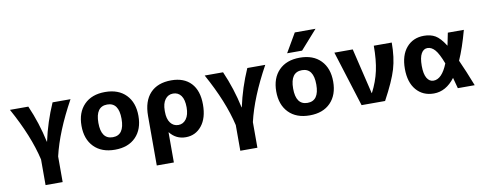

<svg xmlns="http://www.w3.org/2000/svg" viewBox="-76 -1158 4478 1770"><g transform="rotate(-10 2163.0 -273.5)"><path d="M389 220H229V-20Q177 -247 26 -520H198Q271 -354 310 -172H312Q350 -349 425 -520H593Q441 -244 389 -20Z M721 -457.5Q792 -530 917 -530Q1042 -530 1112.5 -457.5Q1183 -385 1183 -260Q1183 -135 1112.5 -62.5Q1042 10 917 10Q792 10 721 -62.5Q650 -135 650 -260Q650 -385 721 -457.5ZM917 -107Q1025 -107 1025 -260Q1025 -413 917 -413Q808 -413 808 -260Q808 -107 917 -107Z M1270 220V-243Q1270 -382 1339.5 -456Q1409 -530 1537 -530Q1656 -530 1721.5 -460Q1787 -390 1787 -260Q1787 -133 1729 -61.5Q1671 10 1580 10Q1489 10 1432 -62H1430V220ZM1634 -260Q1634 -333 1607 -370Q1580 -407 1532 -407Q1486 -407 1458 -369.5Q1430 -332 1430 -265V-255Q1430 -187 1458 -150Q1486 -113 1532 -113Q1577 -113 1605.5 -151.5Q1634 -190 1634 -260Z M2212 220H2052V-20Q2000 -247 1849 -520H2021Q2094 -354 2133 -172H2135Q2173 -349 2248 -520H2416Q2264 -244 2212 -20Z M2736 -767H2930L2773 -590H2633ZM2544 -457.5Q2615 -530 2740 -530Q2865 -530 2935.5 -457.5Q3006 -385 3006 -260Q3006 -135 2935.5 -62.5Q2865 10 2740 10Q2615 10 2544 -62.5Q2473 -135 2473 -260Q2473 -385 2544 -457.5ZM2740 -107Q2848 -107 2848 -260Q2848 -413 2740 -413Q2631 -413 2631 -260Q2631 -107 2740 -107Z M3339 -93Q3389 -189 3410.5 -287.5Q3432 -386 3432 -520H3600Q3600 -380 3568.5 -274Q3537 -168 3446 0H3226L3063 -520H3235L3337 -93Z M4182 -247Q4229 -144 4285 0H4127Q4115 -49 4100 -101Q4016 10 3902 10Q3800 10 3738.5 -61.5Q3677 -133 3677 -260Q3677 -387 3738.5 -458.5Q3800 -530 3902 -530Q3964 -530 4008 -504.5Q4052 -479 4101 -402Q4112 -450 4125 -520H4275Q4231 -357 4182 -247ZM4053 -245Q4017 -340 3985 -376.5Q3953 -413 3915 -413Q3878 -413 3856.5 -375Q3835 -337 3835 -260Q3835 -183 3858 -145Q3881 -107 3919 -107Q3998 -107 4053 -245Z"/></g></svg>

Font: M PLUS 1p ExtraBold
Style: Regular
Weight: 800
Version: Version 1.062